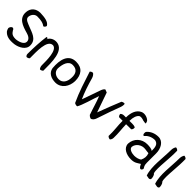

<svg xmlns="http://www.w3.org/2000/svg" viewBox="245 -1809 3008 3008"><g transform="rotate(45 1749.5 -304.5)"><path d="M25 -86C29 -68 35 -51 44 -36C95 26 167 38 271 26C358 13 466 -42 461 -141C458 -271 334 -297 239 -336C200 -354 117 -373 121 -431C125 -484 163 -536 220 -536C391 -536 378 -477 406 -498C419 -508 427 -521 429 -535C397 -597 308 -606 215 -610C115 -610 51 -551 44 -461C31 -313 161 -270 285 -235C324 -224 383 -199 383 -141C383 -77 288 -47 227 -44C146 -44 128 -71 99 -115C97 -130 80 -140 66 -140C43 -135 26 -104 25 -86Z M523 -12C523 8 534 26 548 33C570 33 590 22 598 9C598 -131 583 -391 710 -391C811 -382 808 -154 808 -45C808 -18 819 8 833 22C855 22 875 11 885 -2C885 -194 892 -445 722 -466C647 -474 591 -432 573 -385V-411H547C530 -289 523 -145 523 -12Z M959 -131C974 -44 1050 -2 1152 -2C1278 -5 1349 -117 1353 -238C1353 -379 1288 -465 1150 -465C982 -465 943 -308 959 -131ZM1020 -188C1025 -279 1051 -391 1149 -391C1243 -391 1283 -330 1276 -234C1274 -149 1233 -76 1149 -76C1085 -76 1020 -114 1020 -188Z M1409 -504C1466 -330 1517 -161 1595 4C1607 14 1631 21 1654 19C1695 -42 1752 -251 1784 -339C1824 -241 1849 -141 1890 -26C1905 -10 1921 0 1937 5C1969 4 1995 -31 2005 -64C2056 -222 2102 -345 2144 -458C2155 -489 2157 -517 2153 -536C2129 -542 2107 -532 2094 -522C2044 -405 1995 -271 1943 -135C1908 -236 1864 -358 1829 -462C1810 -467 1801 -475 1781 -481C1763 -473 1749 -450 1738 -421C1711 -339 1661 -204 1629 -111C1582 -213 1541 -337 1507 -459C1499 -487 1481 -514 1460 -528C1437 -528 1418 -517 1409 -504Z M2216 -374C2216 -353 2227 -333 2241 -325H2318C2317 -222 2336 -114 2331 -2C2340 11 2361 23 2383 23C2396 11 2408 -11 2408 -36C2412 -137 2397 -230 2395 -325C2433 -325 2469 -326 2507 -326C2522 -336 2534 -363 2525 -388C2503 -397 2479 -401 2452 -400C2432 -400 2415 -399 2395 -399C2395 -482 2418 -536 2449 -560C2472 -577 2518 -567 2544 -556C2572 -549 2597 -549 2605 -550C2603 -566 2598 -581 2591 -594C2564 -629 2487 -658 2431 -632C2356 -598 2318 -514 2318 -399H2273C2249 -399 2227 -388 2216 -374Z M2631 -133C2631 -37 2733 11 2836 11C2918 11 2947 -18 2999 -50C3011 -27 3014 -13 3036 7C3067 27 3085 -18 3082 -27C3066 -60 3053 -61 3051 -130V-336C3051 -442 2995 -545 2896 -545C2811 -545 2747 -513 2705 -466C2686 -447 2693 -387 2722 -392C2757 -434 2814 -470 2892 -470C2965 -456 2974 -397 2974 -311C2959 -334 2892 -339 2851 -339C2730 -339 2637 -253 2631 -133ZM2708 -137C2716 -215 2799 -275 2887 -261C2914 -259 2938 -252 2963 -252C2984 -198 2977 -150 2953 -100C2925 -79 2880 -66 2834 -66C2787 -66 2708 -84 2708 -137Z M3179 -542C3179 -359 3138 -142 3192 14C3226 18 3260 38 3279 6C3282 -27 3271 -57 3259 -78C3211 -92 3254 -391 3254 -531V-597C3246 -610 3225 -622 3204 -622C3190 -603 3179 -573 3179 -542Z M3364 -542C3364 -359 3323 -142 3377 14C3411 18 3445 38 3464 6C3467 -27 3456 -57 3444 -78C3396 -92 3439 -391 3439 -531V-597C3431 -610 3410 -622 3389 -622C3375 -603 3364 -573 3364 -542Z"/></g></svg>

Font: Snowfall
Style: Regular
Weight: 400
Designer: Jasper
Foundry: Cannot Into Space Fonts
Version: Version 0.9